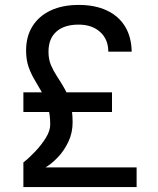

<svg xmlns="http://www.w3.org/2000/svg" viewBox="-20 -760 640 780"><path d="M75 0V-100Q99 -119 124 -145.5Q149 -172 166.5 -200.5Q184 -229 184 -254Q184 -297 174 -328.5Q164 -360 149.5 -386Q135 -412 120.5 -436Q106 -460 96 -488.5Q86 -517 86 -555Q86 -612 112 -653.5Q138 -695 186 -717.5Q234 -740 300 -740Q366 -740 414 -717.5Q462 -695 488 -652.5Q514 -610 515 -550H420Q420 -600 387 -630Q354 -660 299 -660Q241 -660 209 -631.5Q177 -603 177 -550Q177 -519 187 -495.5Q197 -472 211.5 -450Q226 -428 240.5 -403Q255 -378 265 -344.5Q275 -311 275 -263Q275 -220 257.5 -183.5Q240 -147 214.5 -120.5Q189 -94 165 -80H535V0ZM75 -305V-385H435V-305Z"/></svg>

Font: Pitagon Sans Mono
Style: Regular
Weight: 400
Monospace: yes
Designer: Travis Tran
Foundry: Pitagon
Version: Version 1.001;gftools[0.9.26]